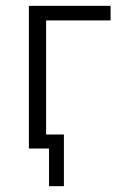

<svg xmlns="http://www.w3.org/2000/svg" viewBox="-20 -509 421 658"><path d="M148 129V0H83V-48H199V129ZM79 0V-489H359V-439H138V0Z"/></svg>

Font: Nunito Sans 10pt Condensed Light
Style: Regular
Weight: 300
Width: 3
Designer: Vernon Adams
Foundry: Vernon Adams
Version: Version 3.101;gftools[0.9.27]